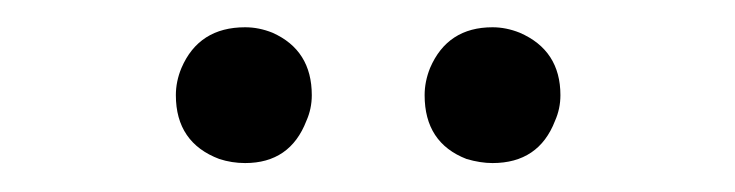

<svg xmlns="http://www.w3.org/2000/svg" viewBox="-20 -626 528 138"><path d="M204.1 -557.6C204.1 -551.1 202.8 -544.9 200.2 -539.1C192.4 -518.9 177.7 -508.8 156.2 -508.8C149.7 -508.8 143.6 -509.8 137.7 -511.7C116.9 -519.5 106.4 -534.8 106.4 -557.6C106.4 -564.1 107.7 -570.6 110.4 -577.1C118.8 -596.7 134.1 -606.4 156.2 -606.4C162.8 -606.4 169.3 -605.1 175.8 -602.5C194.7 -594.1 204.1 -579.1 204.1 -557.6ZM382.8 -557.6C382.8 -551.1 381.5 -544.9 378.9 -539.1C371.1 -518.9 356.1 -508.8 334 -508.8C328.1 -508.8 321.9 -509.8 315.4 -511.7C295.2 -519.5 285.2 -534.8 285.2 -557.6C285.2 -564.1 286.5 -570.6 289.1 -577.1C297.5 -596.7 312.5 -606.4 334 -606.4C340.5 -606.4 347 -605.1 353.5 -602.5C373 -594.1 382.8 -579.1 382.8 -557.6Z"/></svg>

Font: Abhaya Libre
Style: Regular
Weight: 400
Designer: Pushpananda Ekanayake, Sol Matas, Pathum Egodawatta
Foundry: Mooniak
Version: Version 1.041; ; ttfautohint (v1.5)